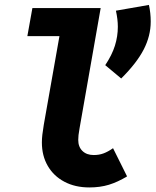

<svg xmlns="http://www.w3.org/2000/svg" viewBox="-20 -764 648 800"><path d="M352.5 17Q293 17 248.2 -6.8Q203.5 -30.5 179 -72.8Q154.5 -115 154.5 -170.5Q154.5 -185.5 156.5 -203.2Q158.5 -221 162.5 -244.5L239 -677.5L294 -613.5H94L115 -730.5H399.5L311.5 -229.5Q308.5 -212.5 307.2 -201.5Q306 -190.5 306 -181Q306 -152 323.5 -135Q341 -118 370.5 -118Q393 -118 411.2 -124.8Q429.5 -131.5 451 -146.5L509.5 -29Q470.5 -5.5 433.8 5.8Q397 17 352.5 17ZM485 -437 418.5 -492.5Q446.5 -534.5 458.8 -573.5Q471 -612.5 471 -652.5Q471 -683 463 -719.5L600.5 -743.5Q608 -710 608 -674Q608 -614.5 578.8 -557.8Q549.5 -501 485 -437Z"/></svg>

Font: Google Sans Code
Style: Italic
Weight: 400
Italic angle: -10°
Monospace: yes
Designer: Google Sans Code Authors
Foundry: Google LLC
Version: Version 6.000